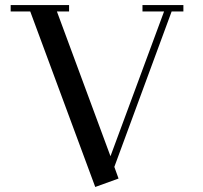

<svg xmlns="http://www.w3.org/2000/svg" viewBox="-20 -722 798 756"><path d="M22 -676.8V-702.1H252V-676.8H204.1L415 -106.9L626 -676.8H541V-702.1H702.1V-676.8H655.8L430.2 -64.9L446.8 -19L355 14.2L99.1 -676.8Z"/></svg>

Font: Dehuti Alt
Style: Bold
Weight: 700
Version: Version 1.2